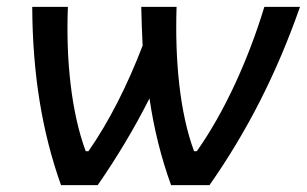

<svg xmlns="http://www.w3.org/2000/svg" viewBox="-20 -540 895 560"><path d="M479 0H591C701 -157 787 -326 855 -520H751C704 -365 634 -212 554 -99H546C504 -212 490 -365 495 -520H392C393 -481 394 -443 396 -407C352 -292 298 -185 238 -99H230C188 -212 172 -365 178 -520H74C75 -326 102 -157 158 0H265C321 -81 371 -164 416 -253C429 -164 450 -80 479 0Z"/></svg>

Font: Fixel Display 20240404 Medium
Style: Italic
Weight: 500
Italic angle: -10°
Designer: AlfaBravo + MacPaw
Foundry: Kyrylo Tkachov, Marchela Mozhyna, Serhii Makarenko, Maria Weinstein, Zakhar Kryvoshyya
Version: Version 1.211;Glyphs 3.2 (3225)